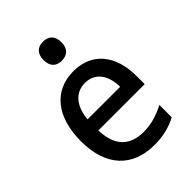

<svg xmlns="http://www.w3.org/2000/svg" viewBox="-225 -867 979 979"><g transform="rotate(-45 265.0 -377.5)"><path d="M269 -628C309 -628 334 -651 334 -696C334 -743 309 -765 269 -765C230 -765 205 -743 205 -696C205 -650 230 -628 269 -628ZM300 10C362 10 414 -3 461 -28V-117C413 -93 365 -76 308 -76C209 -76 152 -130 149 -245H483V-303C483 -455 405 -549 273 -549C132 -549 47 -444 47 -268C47 -89 141 10 300 10ZM385 -324H150C158 -414 203 -465 272 -465C343 -465 384 -410 385 -324Z"/></g></svg>

Font: Noto Sans Mono Condensed Medium
Style: Regular
Weight: 500
Width: 3
Designer: Monotype Design Team
Foundry: Monotype Imaging Inc.
Version: Version 2.014